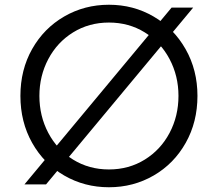

<svg xmlns="http://www.w3.org/2000/svg" viewBox="-20 -777 918 809"><path d="M66 -373Q66 -483 115.5 -570.5Q165 -658 250.5 -707.5Q336 -757 439 -757Q542 -757 627 -707.5Q712 -658 762 -570Q812 -482 812 -373Q812 -263 762.5 -175Q713 -87 627.5 -37.5Q542 12 439 12Q336 12 250.5 -37.5Q165 -87 115.5 -175Q66 -263 66 -373ZM732 -373Q732 -457 694.5 -528Q657 -599 590 -640.5Q523 -682 439 -682Q355 -682 288 -640.5Q221 -599 183.5 -528Q146 -457 146 -373Q146 -288 183.5 -217Q221 -146 288 -104.5Q355 -63 439 -63Q523 -63 590 -104.5Q657 -146 694.5 -217Q732 -288 732 -373ZM703 -745H794L174 0H83Z"/></svg>

Font: Trafiko Sans Variable
Style: Regular
Weight: 400
Designer: Gumpita Rahayu / Trafiko
Foundry: Tokotype / Trafiko
Version: Version 0.001;FEAKit 1.0